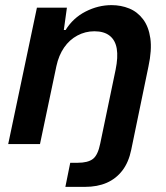

<svg xmlns="http://www.w3.org/2000/svg" viewBox="-20 -562 648 749"><path d="M235 167 254 73H283Q323 73 342.5 58Q362 43 371 -2L431 -290Q441 -339 435.5 -372Q430 -405 408 -422.5Q386 -440 348 -440Q313 -440 282 -423.5Q251 -407 230 -376.5Q209 -346 200 -304L136 0H12L124 -532H241L229 -445H236Q265 -492 314 -517Q363 -542 415 -542Q452 -542 484 -529Q516 -516 538 -487Q560 -458 566.5 -412.5Q573 -367 559 -302L492 22Q482 71 457.5 103Q433 135 396.5 151Q360 167 311 167Z"/></svg>

Font: Mona Sans ExtraLight SemiBold
Style: Italic
Weight: 600
Italic angle: -11.6951°
Version: Version 2.000